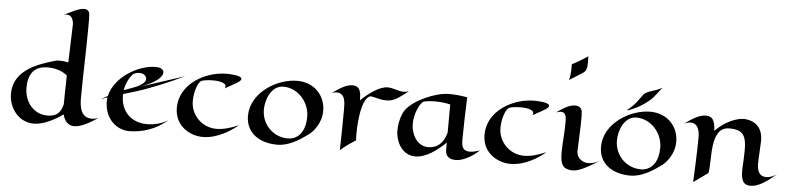

<svg xmlns="http://www.w3.org/2000/svg" viewBox="-52 -1232 6392 1556"><g transform="rotate(5 3144.0 -454.0)"><path d="M771 -68C751 -60 733 -57 717 -57C630 -57 615 -138 615 -216C615 -365 625 -645 625 -803C625 -847 625 -880 623 -898C621 -925 603 -938 578 -938C533 -938 467 -899 416 -875C500 -902 498 -803 498 -803L488 -495C462 -501 438 -503 420 -503C401 -503 389 -501 389 -501C239 -459 47 -393 47 -202C47 -88 126 24 253 24C328 24 423 -25 487 -72C503 -3 545 16 580 16C623 16 683 -8 771 -68ZM485 -388C483 -292 481 -205 481 -154C467 -93 437 -51 356 -51C242 -51 168 -148 168 -262C168 -369 213 -440 326 -440C378 -440 440 -427 485 -388Z M1083 -349C1284 -421 1262 -487 1262 -487C1254 -511 1230 -520 1198 -520C1052 -520 865 -405 831 -252C813 -242 794 -231 775 -218C787 -225 806 -232 829 -240C825 -219 825 -198 828 -176C843 -47 939 19 1034 17C1128 15 1241 -14 1340 -102C1300 -73 1234 -52 1167 -52C1040 -52 952 -134 952 -268V-278C1030 -301 1115 -326 1174 -351C1174 -351 1293 -394 1441 -466ZM1054 -347C1029 -336 996 -325 955 -310C967 -387 1010 -441 1026 -450C1038 -456 1054 -460 1071 -460C1089 -460 1108 -455 1118 -441C1147 -404 1110 -372 1054 -347Z M1909 -108C1853 -84 1790 -63 1729 -63C1615 -63 1520 -155 1520 -272C1520 -349 1550 -428 1575 -439C1590 -446 1629 -452 1669 -452C1730 -452 1793 -438 1769 -396C1841 -435 1869 -453 1869 -453C1884 -462 1897 -473 1897 -484C1897 -513 1796 -515 1774 -515C1601 -515 1396 -400 1396 -206C1396 -49 1533 15 1631 12C1745 10 1854 -60 1909 -108Z M2580 -284C2580 -412 2485 -508 2350 -508C2185 -508 1976 -380 1976 -191C1976 -48 2092 22 2232 22C2325 22 2409 -32 2484 -87C2510 -107 2580 -176 2580 -284ZM2243 -451C2360 -451 2455 -344 2455 -225C2455 -90 2386 -36 2313 -36C2195 -36 2100 -131 2100 -252C2100 -333 2143 -451 2243 -451Z M2869 -395C2869 -445 2868 -511 2799 -511C2742 -511 2687 -469 2633 -432C2647 -439 2662 -442 2676 -442C2746 -442 2747 -369 2747 -308C2747 -212 2744 -55 2742 23C2742 23 2769 -8 2866 -69C2859 -168 2872 -397 2943 -432C2963 -443 3013 -414 3077 -413C3142 -411 3176 -440 3258 -502C3240 -497 3226 -495 3213 -495C3170 -495 3130 -519 3084 -519C3017 -519 2930 -453 2869 -395Z M3873 -75C3844 -65 3816 -58 3792 -58C3711 -58 3725 -132 3725 -203C3725 -273 3728 -345 3733 -495C3670 -506 3620 -509 3584 -509C3479 -509 3303 -435 3238 -347C3215 -316 3193 -247 3193 -178C3193 -86 3248 19 3355 19C3439 19 3529 -45 3600 -115V-57C3600 19 3666 21 3694 19C3743 16 3818 -21 3873 -75ZM3601 -425C3600 -319 3600 -251 3600 -197C3581 -123 3537 -65 3452 -65C3362 -65 3312 -158 3312 -243C3312 -332 3358 -415 3381 -427C3394 -434 3431 -439 3475 -439C3515 -439 3562 -435 3601 -425Z M4412 -108C4356 -84 4293 -63 4232 -63C4118 -63 4023 -155 4023 -272C4023 -349 4053 -428 4078 -439C4093 -446 4132 -452 4172 -452C4233 -452 4296 -438 4272 -396C4344 -435 4372 -453 4372 -453C4387 -462 4400 -473 4400 -484C4400 -513 4299 -515 4277 -515C4104 -515 3899 -400 3899 -206C3899 -49 4036 15 4134 12C4248 10 4357 -60 4412 -108Z M4682 -912C4682 -912 4635 -878 4554 -835C4554 -835 4558 -748 4542 -706C4621 -754 4655 -778 4655 -778C4679 -794 4683 -822 4683 -860C4683 -876 4682 -893 4682 -912ZM4854 -80C4818 -58 4785 -49 4758 -49C4695 -49 4660 -96 4661 -139C4662 -185 4670 -319 4670 -403C4670 -431 4669 -454 4667 -465C4661 -493 4638 -505 4611 -505C4560 -505 4508 -469 4461 -436C4476 -441 4489 -444 4500 -444C4528 -444 4543 -425 4544 -382C4547 -293 4534 -204 4534 -110C4534 2 4574 12 4611 19C4653 27 4706 17 4854 -80Z M5452 -284C5452 -412 5357 -508 5222 -508C5057 -508 4848 -380 4848 -191C4848 -48 4964 22 5104 22C5197 22 5281 -32 5356 -87C5382 -107 5452 -176 5452 -284ZM5115 -451C5232 -451 5327 -344 5327 -225C5327 -90 5258 -36 5185 -36C5067 -36 4972 -131 4972 -252C4972 -333 5015 -451 5115 -451ZM5303 -711C5255 -679 5186 -675 5155 -644C5114 -589 5102 -562 5036 -508C5035 -507 5036 -502 5036 -502C5036 -502 5158 -539 5239 -629C5257 -649 5303 -711 5303 -711Z M5734 -54C5757 -155 5707 -429 5872 -429C5986 -429 6011 -379 6011 -263C6011 -213 6007 -158 6005 -115C6002 -18 6023 17 6078 19C6133 20 6193 -9 6288 -93C6259 -72 6229 -62 6203 -62C6144 -62 6128 -109 6128 -165C6128 -212 6134 -274 6136 -346C6139 -470 6062 -506 6004 -514C5923 -525 5817 -468 5751 -398C5750 -430 5746 -458 5736 -480C5724 -506 5700 -516 5673 -516C5615 -516 5553 -472 5502 -435C5522 -444 5540 -449 5556 -449C5607 -449 5632 -402 5629 -323C5629 -323 5629 -220 5617 30L5734 -54Z"/></g></svg>

Font: Eagle Lake
Style: Regular
Weight: 400
Designer: Astigmatic (AOETI)
Foundry: Astigmatic (AOETI)
Version: Version 1.000